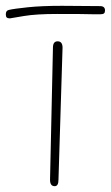

<svg xmlns="http://www.w3.org/2000/svg" viewBox="-36 -646 381 660"><path d="M136 -28 146 -482Q146 -504 162 -504Q179 -504 179 -482L165 -28Q165 -6 152 -6Q136 -6 136 -28ZM-4 -583Q-10 -583 -13 -586Q-16 -589 -16 -597Q-16 -610 -5 -612Q12 -616 59.5 -621Q107 -626 177 -626L308 -625Q325 -625 325 -610Q325 -603 321.5 -600Q318 -597 309 -597H283Q259 -598 160 -598Q89 -598 46.5 -591Q4 -584 -1 -583Z"/></svg>

Font: Mali ExtraLight
Style: Regular
Weight: 275
Version: Version 1.000; ttfautohint (v1.6)